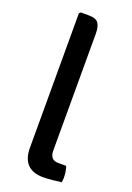

<svg xmlns="http://www.w3.org/2000/svg" viewBox="-143 -790 581 847"><g transform="rotate(20 147.0 -366.0)"><path d="M254 -77.5Q258 -66.5 260.2 -53Q262.5 -39.5 262.5 -25.5Q262.5 -20 262 -14Q261.5 -8 260 -3Q243 -0.5 219.2 2Q195.5 4.5 175 4.5Q126.5 4.5 101.5 -21.2Q76.5 -47 76.5 -98.5V-729L83 -735.5H122Q154.5 -735.5 166 -719.8Q177.5 -704 177.5 -669.5V-121.5Q177.5 -99.5 187.2 -88.5Q197 -77.5 217 -77.5Z"/></g></svg>

Font: Signika Light
Style: Regular
Weight: 400
Version: Version 2.003;gftools[0.9.32]